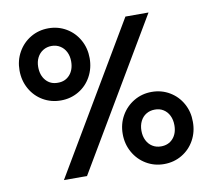

<svg xmlns="http://www.w3.org/2000/svg" viewBox="-81 -821 1013 919"><g transform="rotate(-10 426.0 -361.0)"><path d="M40 -553.7Q40 -602.1 62.5 -642.1Q85 -682.1 124 -705.3Q163.1 -728.5 210.9 -728.5Q258.3 -728.5 297.4 -705.3Q336.4 -682.1 358.6 -642.1Q380.9 -602.1 380.9 -553.7Q380.9 -504.4 358.6 -464.1Q336.4 -423.8 297.4 -400.9Q258.3 -377.9 210.9 -377.9Q163.1 -377.9 124 -400.9Q85 -423.8 62.5 -464.1Q40 -504.4 40 -553.7ZM291 -553.7Q291 -579.6 280.8 -599.9Q270.5 -620.1 252.4 -631.3Q234.4 -642.6 210.9 -642.6Q188 -642.6 169.7 -631.3Q151.4 -620.1 141.1 -600.1Q130.9 -580.1 130.9 -554.7Q130.9 -513.7 153.1 -488.5Q175.3 -463.4 210.9 -463.9Q246.6 -463.4 268.8 -488.3Q291 -513.2 291 -553.7ZM584 -719.7H696.3L270.5 0H158.2ZM473.6 -168Q473.6 -216.8 496.3 -256.6Q519 -296.4 558.1 -319.6Q597.2 -342.8 644.5 -342.8Q692.4 -342.8 731.4 -319.6Q770.5 -296.4 792.7 -256.3Q814.9 -216.3 814.5 -168Q814.9 -119.1 792.7 -78.9Q770.5 -38.6 731.4 -15.4Q692.4 7.8 644.5 7.8Q597.2 7.8 558.1 -15.4Q519 -38.6 496.3 -78.9Q473.6 -119.1 473.6 -168ZM724.6 -167Q724.6 -193.4 714.6 -213.9Q704.6 -234.4 686.3 -245.8Q668 -257.3 644.5 -256.8Q621.6 -256.8 603.3 -245.8Q585 -234.9 574.7 -214.4Q564.5 -193.8 564.5 -168Q564.5 -141.6 574.7 -121.1Q585 -100.6 603 -89.4Q621.1 -78.1 644.5 -78.1Q680.7 -78.1 702.6 -102.5Q724.6 -127 724.6 -167Z"/></g></svg>

Font: Reddit Sans Vanilla SemiBold
Style: Regular
Weight: 600
Designer: Stephen Hutchings
Foundry: Reddit
Version: Version 1.013